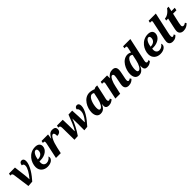

<svg xmlns="http://www.w3.org/2000/svg" viewBox="533 -2690 4632 4632"><g transform="rotate(-45 2849.0 -374.0)"><path d="M161 9 301 -1C402 -112 549 -309 549 -457C549 -518 518 -546 480 -546C430 -546 403 -509 401 -455C428 -455 458 -444 458 -390C458 -316 392 -203 295 -89H293C291 -136 290 -174 282 -241L246 -536H43L28 -479H44C76 -479 96 -467 102 -422Z M819 10C947 10 1014 -57 1014 -115C1014 -131 1011 -145 1005 -154C978 -111 926 -72 867 -72C802 -72 765 -116 765 -183C765 -203 767 -216 768 -223H806C960 -223 1086 -309 1086 -428C1086 -503 1033 -546 941 -546C720 -546 605 -344 605 -193C605 -60 706 10 819 10ZM774 -284C788 -383 834 -482 895 -482C926 -482 938 -455 938 -421C938 -331 867 -284 782 -284Z M1109 0H1273L1307 -156C1346 -335 1409 -460 1462 -460C1497 -460 1509 -417 1506 -354C1582 -354 1632 -390 1632 -465C1632 -516 1599 -547 1524 -547C1447 -547 1402 -497 1360 -413H1356L1375 -536H1154L1142 -479H1168C1192 -479 1200 -471 1200 -451C1200 -428 1196 -408 1192 -390Z M2065 12 2175 2C2315 -152 2434 -322 2434 -455C2434 -515 2410 -547 2367 -547C2334 -547 2297 -530 2291 -473C2307 -468 2336 -446 2336 -386C2336 -354 2345 -275 2214 -120H2208C2209 -187 2201 -449 2193 -531L2063 -527C2013 -391 1945 -220 1891 -140H1884C1882 -278 1882 -431 1876 -536H1680L1664 -479H1678C1706 -479 1730 -469 1730 -405L1735 5L1856 -1C1942 -121 2028 -296 2061 -394C2065 -350 2068 -96 2065 12Z M2627 10C2724 10 2764 -40 2811 -128H2816C2811 -107 2809 -92 2809 -78C2809 -17 2848 10 2908 10C2988 10 3024 -26 3059 -50L3040 -95C3022 -84 3015 -75 2997 -75C2976 -75 2962 -91 2962 -125C2962 -149 2978 -206 2982 -224L3050 -535H2989L2939 -514C2909 -529 2842 -546 2792 -546C2599 -546 2492 -324 2492 -168C2492 -60 2540 10 2627 10ZM2700 -76C2673 -76 2653 -89 2653 -164C2653 -271 2709 -476 2809 -476C2831 -476 2854 -470 2866 -454L2831 -293C2807 -176 2750 -76 2700 -76Z M3747 -63 3725 -99C3699 -80 3685 -75 3669 -75C3647 -75 3638 -96 3638 -125C3638 -149 3646 -185 3654 -221L3671 -306C3679 -346 3690 -399 3690 -430C3690 -493 3663 -546 3577 -546C3497 -546 3443 -515 3389 -440V-536H3171L3160 -479H3187C3219 -479 3226 -471 3226 -448C3226 -428 3222 -412 3219 -399L3136 0H3300L3348 -214C3366 -312 3424 -454 3474 -454C3509 -454 3516 -427 3516 -397C3516 -367 3503 -303 3498 -283L3485 -215C3475 -170 3470 -138 3469 -111C3466 -37 3506 10 3586 10C3668 10 3716 -27 3747 -63Z M3941 10C4014 10 4068 -28 4121 -134H4126C4123 -125 4121 -111 4121 -102C4121 -16 4159 10 4217 10C4294 10 4330 -24 4366 -53L4348 -95C4340 -87 4324 -75 4307 -75C4285 -75 4271 -89 4271 -120C4271 -140 4282 -184 4289 -213L4407 -760H4159L4148 -703H4181C4212 -703 4219 -694 4219 -680C4219 -658 4216 -645 4211 -623L4204 -591C4200 -576 4192 -540 4189 -520C4165 -534 4127 -546 4091 -546C3909 -546 3802 -324 3802 -167C3802 -65 3843 10 3941 10ZM4011 -76C3982 -76 3963 -90 3963 -164C3963 -270 4021 -476 4115 -476C4135 -476 4161 -466 4176 -451L4141 -291C4116 -172 4061 -76 4011 -76Z M4666 10C4794 10 4861 -57 4861 -115C4861 -131 4858 -145 4852 -154C4825 -111 4773 -72 4714 -72C4649 -72 4612 -116 4612 -183C4612 -203 4614 -216 4615 -223H4653C4807 -223 4933 -309 4933 -428C4933 -503 4880 -546 4788 -546C4567 -546 4452 -344 4452 -193C4452 -60 4553 10 4666 10ZM4621 -284C4635 -383 4681 -482 4742 -482C4773 -482 4785 -455 4785 -421C4785 -331 4714 -284 4629 -284Z M5094 10C5177 10 5211 -26 5244 -62L5223 -99C5197 -79 5189 -75 5174 -75C5151 -75 5144 -97 5144 -122C5144 -148 5150 -180 5158 -218L5276 -760H5031L5019 -703H5055C5078 -703 5086 -696 5086 -682C5086 -662 5080 -643 5076 -623L5003 -272C4985 -184 4974 -135 4974 -98C4974 -33 5013 10 5094 10Z M5454 10C5541 10 5594 -27 5637 -71L5616 -107C5589 -90 5569 -78 5543 -78C5516 -78 5499 -95 5499 -126C5499 -142 5502 -165 5510 -205L5568 -464H5683L5698 -536H5584L5611 -659H5558C5484 -552 5396 -518 5346 -519L5333 -464H5400L5342 -198C5333 -160 5329 -123 5329 -106C5329 -30 5385 10 5454 10Z"/></g></svg>

Font: Noto Serif SemiCondensed Extra
Style: Italic
Weight: 800
Width: 4
Italic angle: -12°
Designer: Monotype Design Team
Foundry: Monotype Imaging Inc.
Version: Version 1.901